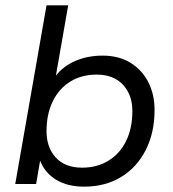

<svg xmlns="http://www.w3.org/2000/svg" viewBox="-20 -688 647 718"><path d="M294 10Q233 10 190.5 -15.5Q148 -41 130 -87L115 0H37L154 -668H235L189 -405Q217 -441 262.5 -460.5Q308 -480 364 -480Q424 -480 467.5 -453.5Q511 -427 534.5 -381Q558 -335 558 -277Q558 -191 524.5 -126Q491 -61 432 -25.5Q373 10 294 10ZM287 -61Q343 -61 385.5 -87Q428 -113 451.5 -160.5Q475 -208 475 -273Q475 -333 440 -371Q405 -409 341 -409Q285 -409 243 -383Q201 -357 177.5 -309.5Q154 -262 154 -197Q154 -137 188.5 -99Q223 -61 287 -61Z"/></svg>

Font: Gantari
Style: Italic
Weight: 400
Italic angle: -10°
Designer: Anugrah Pasau
Foundry: Lafontype
Version: Version 1.000; ttfautohint (v1.8.3)